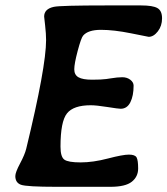

<svg xmlns="http://www.w3.org/2000/svg" viewBox="-20 -702 629 722"><path d="M395 0.5H192.9Q79.6 0.5 58.6 -7.3Q37.6 -15.1 37.6 -40Q37.6 -53.7 55.4 -87.2Q73.2 -120.6 78.6 -142.6Q153.3 -450.2 153.3 -551.3Q153.3 -574.7 149.7 -606.2Q146 -637.7 146 -639.6Q146 -668.5 182.6 -676.3Q207 -681.6 380.4 -681.6H510.3Q554.7 -681.6 572 -671.6Q589.4 -661.6 589.4 -633.1Q589.4 -604.5 573.5 -584Q557.6 -563.5 539.1 -563.5Q537.6 -563.5 472.9 -576.7Q408.2 -589.8 359.6 -589.8Q311 -589.8 292.5 -567.9Q285.2 -559.6 272.2 -511Q259.3 -462.4 259.3 -441.4Q259.3 -420.4 275.1 -411.4Q291 -402.3 326.4 -402.3Q361.8 -402.3 379.4 -404.8L395.5 -407.2Q421.9 -411.6 439.7 -411.6Q457.5 -411.6 470 -402.1Q482.4 -392.6 482.4 -379.9Q482.4 -341.8 470.2 -317.4Q458 -293 433.6 -293Q425.3 -293 383.8 -299.6Q342.3 -306.2 321.3 -306.2Q256.3 -306.2 231.9 -275.6Q207.5 -245.1 207.5 -150.4Q207.5 -112.3 221.9 -101.8Q236.3 -91.3 283.2 -91.3Q330.1 -91.3 386 -106Q441.9 -120.6 464.8 -120.6Q487.8 -120.6 493.7 -109.9Q499.5 -99.1 499.5 -68.4Q499.5 -37.6 475.6 -18.6Q451.7 0.5 395 0.5Z"/></svg>

Font: Averia Libre
Style: Bold Italic
Weight: 700
Italic angle: -6.90001°
Version: Version 1.002